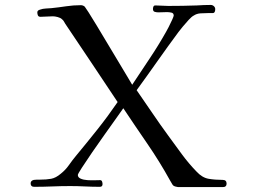

<svg xmlns="http://www.w3.org/2000/svg" viewBox="-20 -756 1040 777"><path d="M897 -13Q897 1 883 1Q837 1 791.5 1Q746 1 700 1Q697 1 695 0Q682 -2 678 -9Q674 -16 668 -26Q626 -102 576.5 -174Q527 -246 479 -318Q472 -308 451.5 -279Q431 -250 404.5 -213Q378 -176 353 -139.5Q328 -103 311.5 -77.5Q295 -52 295 -48Q295 -38 306.5 -33Q318 -28 334 -27Q350 -26 364.5 -26.5Q379 -27 385 -27Q391 -27 393 -21.5Q395 -16 395 -11Q395 0 384 0Q354 0 324 -1.5Q294 -3 264 -3Q227 -3 191 -1.5Q155 0 118 0Q104 0 104 -14Q104 -25 117 -28Q123 -29 129.5 -29Q136 -29 142 -29Q168 -29 187 -32.5Q206 -36 226 -53Q245 -68 259 -88Q273 -108 288 -126Q332 -179 374.5 -232.5Q417 -286 456 -343Q403 -423 350 -502Q297 -581 244 -660Q241 -665 238.5 -669.5Q236 -674 231 -678Q225 -684 213.5 -687Q202 -690 194 -690Q181 -690 169 -689Q157 -688 144 -688Q136 -688 133.5 -693.5Q131 -699 131 -706Q131 -711 134.5 -713.5Q138 -716 142 -717Q153 -721 165 -721.5Q177 -722 188 -723Q217 -726 247 -730.5Q277 -735 307 -735Q316 -735 323 -729Q325 -727 338.5 -706Q352 -685 371.5 -652.5Q391 -620 413.5 -582.5Q436 -545 457 -510Q478 -475 493.5 -449Q509 -423 515 -413Q550 -466 585.5 -519Q621 -572 652 -627Q655 -632 662.5 -646.5Q670 -661 676.5 -675.5Q683 -690 683 -693Q683 -703 673.5 -705Q664 -707 656 -707Q648 -707 639 -706.5Q630 -706 621 -706Q614 -706 606.5 -708Q599 -710 599 -720Q599 -725 601 -729.5Q603 -734 609 -734Q622 -734 635 -733Q648 -732 661 -732Q690 -732 719 -732.5Q748 -733 777 -734Q791 -735 805 -735.5Q819 -736 833 -736Q840 -736 845.5 -731Q851 -726 851 -719Q851 -703 841 -703Q831 -703 820 -703Q807 -703 791.5 -702Q776 -701 764 -693Q756 -689 743.5 -675.5Q731 -662 719.5 -648Q708 -634 702 -626Q659 -568 617.5 -509Q576 -450 533 -391Q565 -345 596.5 -298.5Q628 -252 661 -207Q688 -170 715.5 -132.5Q743 -95 775 -62Q798 -37 824 -32.5Q850 -28 881 -28Q897 -28 897 -13Z"/></svg>

Font: Kaisei HarunoUmi
Style: Regular
Weight: 400
Designer: Font-Kai, 金井和夫
Foundry: KAZUO KANAI
Version: Version 5.003